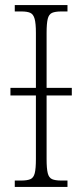

<svg xmlns="http://www.w3.org/2000/svg" viewBox="-20 -734 324 754"><path d="M38 0V-25H63Q87 -25 99.5 -30.5Q112 -36 116.5 -54Q121 -72 121 -109V-359H21V-389H121V-605Q121 -642 116 -660Q111 -678 99 -683.5Q87 -689 64 -689H38V-714H245V-689H221Q197 -689 184.5 -683.5Q172 -678 167.5 -660Q163 -642 163 -605V-389H262V-359H163V-109Q163 -72 167.5 -54Q172 -36 184.5 -30.5Q197 -25 221 -25H245V0Z"/></svg>

Font: Noto Serif Condensed ExtraLight
Style: Regular
Weight: 200
Width: 3
Designer: Monotype Design Team
Foundry: Monotype Imaging Inc.
Version: Version 2.013; ttfautohint (v1.8.4.7-5d5b)